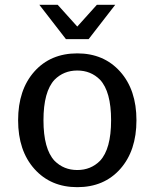

<svg xmlns="http://www.w3.org/2000/svg" viewBox="-20 -763 640 795"><path d="M394 -433Q356 -471 300 -471Q244 -471 206 -433Q160 -384 160 -265Q160 -146 206 -97Q244 -59 300 -59Q356 -59 394 -97Q440 -146 440 -265Q440 -384 394 -433ZM300 -542Q410 -542 477.5 -466.5Q545 -391 545 -265Q545 -139 478 -63.5Q411 12 300 12Q190 12 122.5 -63.5Q55 -139 55 -265Q55 -391 122 -466.5Q189 -542 300 -542ZM300 -653 381 -743H457L347 -601H253L143 -743H219Z"/></svg>

Font: Edlo
Style: Regular
Weight: 400
Monospace: yes
Version: Version 0.01